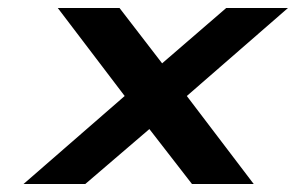

<svg xmlns="http://www.w3.org/2000/svg" viewBox="-20 -466 743 482"><path d="M39 -4H194L355 -142L462 -4H617L449 -225L703 -446H548L387 -307L280 -446H125L293 -225Z"/></svg>

Font: Charger EcoBold
Style: Obl
Weight: 1000
Designer: Jasper
Foundry: Cannot Into Space Fonts
Version: Version 1.1